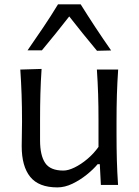

<svg xmlns="http://www.w3.org/2000/svg" viewBox="-20 -836 629 868"><path d="M239.3 11.2Q155.3 11.2 116.7 -36.4Q78.1 -84 78.1 -175.3Q78.1 -209 78.9 -234.9Q79.6 -260.7 79.6 -285.2Q79.6 -353 77.6 -408.4Q75.7 -463.9 71.8 -521.5L168 -524.4Q164.1 -466.8 162.6 -411.4Q161.1 -356 161.1 -293.9V-201.7Q161.1 -133.8 184.1 -99.4Q207 -64.9 266.6 -64.9Q288.6 -64.9 317.6 -79.1Q346.7 -93.3 375.5 -117.7Q404.3 -142.1 425.3 -171.9V-293.9Q425.3 -356 423.6 -409.9Q421.9 -463.9 418 -521.5H514.2Q510.3 -463.9 508.5 -408.4Q506.8 -353 506.8 -285.2V-230Q506.8 -165.5 508.3 -111.8Q509.8 -58.1 513.7 0H436L431.2 -93.8H421.4Q401.9 -70.3 371.8 -46.1Q341.8 -22 307.4 -5.4Q272.9 11.2 239.3 11.2ZM418.5 -606.4Q386.2 -645 354.7 -684.1Q323.2 -723.1 293 -761.7Q263.2 -723.6 232.4 -685.3Q201.7 -647 169.4 -608.4H104.5Q140.6 -660.6 175.8 -712.6Q210.9 -764.6 242.2 -816.4H344.7Q377 -764.6 411.4 -712.4Q445.8 -660.2 482.4 -607.9Z"/></svg>

Font: Pinar-DS2-FD Regular
Style: Regular
Weight: 400
Designer: Amin Abedi
Version: Version 2.000